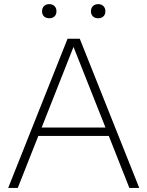

<svg xmlns="http://www.w3.org/2000/svg" viewBox="-20 -932 730 952"><path d="M20.5 0 315 -740H375.5L670.5 0H621.5L519.5 -258H170L68 0ZM186.5 -299.5H503L344.5 -699.5ZM467 -841.5Q450.5 -841.5 440.8 -850.8Q431 -860 431 -876Q431 -892 440.8 -901.8Q450.5 -911.5 467 -911.5Q483 -911.5 492.8 -901.8Q502.5 -892 502.5 -876Q502.5 -860 492.8 -850.8Q483 -841.5 467 -841.5ZM224 -841.5Q208 -841.5 198.2 -850.8Q188.5 -860 188.5 -876Q188.5 -892 198.2 -901.8Q208 -911.5 224 -911.5Q240.5 -911.5 250.2 -901.8Q260 -892 260 -876Q260 -860 250.2 -850.8Q240.5 -841.5 224 -841.5Z"/></svg>

Font: Encode Sans SemiExpanded SemiExpanded ExtraLight
Style: Regular
Weight: 200
Width: 6
Designer: Multiple Designers
Foundry: Impallari Type
Version: Version 3.000; ttfautohint (v1.8.3) -l 8 -r 50 -G 200 -x 14 